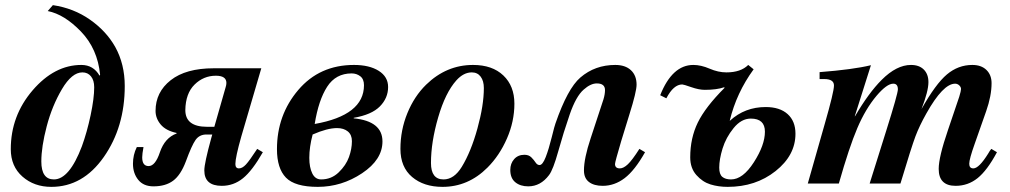

<svg xmlns="http://www.w3.org/2000/svg" viewBox="-20 -715 3934 748"><path d="M166 -672 186 -695Q267 -683 330.5 -638.5Q394 -594 429 -532Q466 -465 466 -380Q466 -220 384.5 -103.5Q303 13 180 13Q113 13 67.5 -27Q22 -67 22 -134Q22 -264 107 -363Q192 -462 297 -462Q344 -462 368 -420L370 -424Q360 -525 295.5 -592Q231 -659 166 -672ZM347 -375Q347 -402 334.5 -417.5Q322 -433 301 -433Q260 -433 221.5 -368Q183 -303 162 -223Q141 -143 141 -86Q141 -16 190 -16Q250 -16 299 -145Q319 -200 333 -266Q347 -332 347 -375Z M982 -135 1004 -122Q963 -50 926.5 -20.5Q890 9 844 9Q776 9 776 -51Q776 -79 803 -177L807 -191H784Q757 -191 742 -170Q727 -149 704 -86Q684 -33 654.5 -11Q625 11 578 11Q539 11 518.5 -14.5Q498 -40 498 -77Q498 -112 513 -142H539Q534 -115 534 -102Q534 -68 559 -68Q585 -68 603 -122Q622 -178 668 -195V-197Q626 -206 606 -230Q586 -254 586 -283Q586 -356 645 -402.5Q704 -449 813 -449H998L920 -183Q897 -102 897 -76Q897 -59 911 -59Q924 -59 938 -74Q952 -89 982 -135ZM815 -221 859 -375Q862 -384 862 -392Q862 -420 821 -420Q773 -420 738 -385.5Q703 -351 702 -286Q702 -221 787 -221Z M1358 -256V-254Q1470 -243 1470 -164Q1470 -93 1390.5 -40Q1311 13 1218 13Q1129 13 1094 -23Q1059 -59 1059 -134Q1059 -267 1142 -364.5Q1225 -462 1359 -462Q1419 -462 1455.5 -439Q1492 -416 1492 -376Q1492 -333 1460 -300.5Q1428 -268 1358 -256ZM1398 -383Q1398 -407 1383.5 -418Q1369 -429 1350 -429Q1288 -429 1254.5 -377Q1221 -325 1206 -232Q1398 -266 1398 -383ZM1351 -165Q1351 -190 1335 -203Q1319 -216 1293 -216Q1255 -216 1198 -191Q1185 -142 1185 -100Q1185 -63 1196.5 -39.5Q1208 -16 1231 -16Q1271 -16 1299.5 -43.5Q1328 -71 1339.5 -103Q1351 -135 1351 -165Z M1879 -62Q1804 13 1704 13Q1631 13 1585.5 -25.5Q1540 -64 1540 -135Q1540 -208 1567 -274Q1594 -340 1640 -385Q1719 -462 1823 -462Q1898 -462 1941 -421Q1984 -380 1984 -311Q1984 -242 1955 -175.5Q1926 -109 1879 -62ZM1865 -372Q1865 -400 1852.5 -416.5Q1840 -433 1818 -433Q1786 -433 1758 -402Q1715 -354 1687 -257.5Q1659 -161 1659 -80Q1659 -16 1708 -16Q1749 -16 1779 -65Q1815 -124 1840 -214.5Q1865 -305 1865 -372Z M2471 -135 2493 -122Q2453 -51 2413.5 -21Q2374 9 2328 9Q2294 9 2274.5 -6Q2255 -21 2255 -51Q2255 -98 2281 -176L2331 -328Q2337 -348 2337 -364Q2337 -390 2305 -390Q2281 -390 2254 -366Q2224 -340 2199.5 -269Q2175 -198 2155 -126Q2135 -54 2119 -33Q2086 11 2038 11Q2007 11 1987.5 -5Q1968 -21 1968 -53Q1968 -78 1983 -95Q1998 -112 2023 -112Q2040 -112 2050 -102Q2060 -92 2066.5 -82Q2073 -72 2082 -72Q2094 -72 2106 -103Q2118 -134 2129.5 -180.5Q2141 -227 2144 -234Q2191 -370 2241 -413Q2298 -462 2377 -462Q2416 -462 2438 -441.5Q2460 -421 2460 -385Q2460 -358 2432 -269L2400 -165Q2376 -84 2376 -76Q2376 -59 2395 -59Q2409 -59 2426 -75Q2443 -91 2471 -135Z M2823 -245H2824Q2882 -298 2963 -298Q3018 -298 3048.5 -270.5Q3079 -243 3079 -194Q3079 -110 3001.5 -48.5Q2924 13 2815 13Q2779 13 2748 3.5Q2717 -6 2693 -33Q2669 -60 2669 -102Q2669 -177 2698.5 -237.5Q2728 -298 2803 -373L2801 -375Q2772 -365 2726 -365Q2703 -365 2673 -375.5Q2643 -386 2638 -386Q2604 -386 2576 -332L2552 -344Q2599 -462 2681 -462Q2711 -462 2744.5 -447.5Q2778 -433 2810 -433Q2866 -433 2895 -462L2916 -445Q2849 -353 2823 -245ZM2960 -202Q2960 -253 2905 -253Q2868 -253 2838 -216Q2808 -179 2795 -136.5Q2782 -94 2782 -62Q2782 -36 2794 -26Q2806 -16 2828 -16Q2874 -16 2917 -83Q2960 -150 2960 -202Z M3842 -135 3864 -122Q3826 -51 3788.5 -21Q3751 9 3703 9Q3637 9 3637 -57Q3637 -103 3673 -208L3717 -338Q3724 -361 3724 -368Q3724 -376 3717 -382.5Q3710 -389 3701 -389Q3654 -389 3589 -273Q3562 -225 3546.5 -184Q3531 -143 3488 0H3368L3433 -207Q3478 -350 3478 -367Q3478 -389 3460 -389Q3435 -389 3395 -342Q3352 -291 3320 -216Q3288 -141 3248 0H3127L3193 -232Q3229 -357 3229 -382Q3229 -407 3191 -407H3173V-434Q3303 -444 3373 -461L3310 -262H3311Q3364 -353 3415 -404Q3473 -462 3529 -462Q3561 -462 3579 -444Q3597 -426 3597 -395Q3597 -360 3570 -290Q3625 -388 3669 -425Q3713 -462 3768 -462Q3803 -462 3823 -442.5Q3843 -423 3843 -391Q3843 -342 3822 -282L3777 -154Q3756 -95 3756 -77Q3756 -59 3772 -59Q3794 -59 3830 -117Q3836 -128 3842 -135Z"/></svg>

Font: STIX
Style: Bold Italic
Weight: 700
Italic angle: -16.33°
Designer: MicroPress Inc., with final additions and corrections provided by Coen Hoffman, Elsevier (retired)
Version: Version 1.1.1